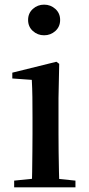

<svg xmlns="http://www.w3.org/2000/svg" viewBox="-20 -807 382 827"><path d="M41 0V-29L149 -40H198L305 -29V0ZM117 0Q118 -25 118.5 -66.5Q119 -108 119.5 -153Q120 -198 120 -232V-300Q120 -350 119.5 -388.5Q119 -427 117 -463L33 -469V-494L223 -541L235 -532L232 -385V-232Q232 -198 232.5 -153Q233 -108 234 -66.5Q235 -25 236 0ZM170 -655Q142 -655 121.5 -673.5Q101 -692 101 -721Q101 -750 121.5 -768.5Q142 -787 170 -787Q198 -787 218.5 -768.5Q239 -750 239 -721Q239 -692 218.5 -673.5Q198 -655 170 -655Z"/></svg>

Font: Noto Serif JP ExtraLight SemiBold
Style: Regular
Weight: 600
Version: Version 2.003-H1;hotconv 1.1.1;makeotfexe 2.6.0